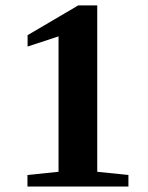

<svg xmlns="http://www.w3.org/2000/svg" viewBox="-20 -680 540 700"><path d="M334.5 -53.7 448.2 -42V0H80.1V-42L193.4 -53.7V-547.4L80.6 -510.3V-551.8L265.1 -660.2H334.5Z"/></svg>

Font: Tinos
Style: Bold
Weight: 700
Designer: Steve Matteson
Foundry: Monotype Imaging Inc.
Version: Version 1.23